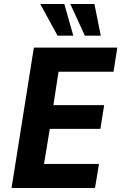

<svg xmlns="http://www.w3.org/2000/svg" viewBox="-20 -944 609 964"><path d="M38 0 150 -705H569L550 -584H274L248 -416H503L484 -297H230L201 -121H477L457 0ZM406 -765 333 -924H454L486 -765ZM269 -765 182 -924H303L348 -765Z"/></svg>

Font: Nunito Sans 7pt Condensed ExtraBold
Style: Italic
Weight: 800
Width: 3
Italic angle: -9°
Designer: Vernon Adams
Foundry: Vernon Adams
Version: Version 3.101;gftools[0.9.27]